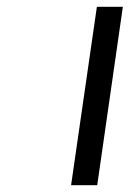

<svg xmlns="http://www.w3.org/2000/svg" viewBox="-20 -547 383 567"><path d="M189.9 0 266.1 -526.9H342.8L267.1 0Z"/></svg>

Font: Trueno Light
Style: Italic
Weight: 300
Designer: Julieta Ulanovsky
Foundry: Julieta Ulanovsky
Version: Version 3.001b | FøM Fix